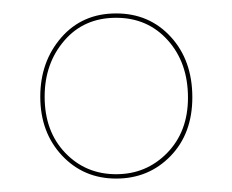

<svg xmlns="http://www.w3.org/2000/svg" viewBox="-20 -730 346 286"><path d="M153 -710Q202.5 -710 234.5 -675Q266.5 -640 266.5 -585Q266.5 -531 234 -497.5Q201.5 -464 153 -464Q104.5 -464 72.2 -498.5Q40 -533 40 -586Q40 -638 71.2 -674Q102.5 -710 153 -710ZM153 -703.5Q105 -703.5 75.8 -669.5Q46.5 -635.5 46.5 -586Q46.5 -534.5 77 -502.5Q107.5 -470.5 153 -470.5Q198 -470.5 229 -502.2Q260 -534 260 -584.5Q260 -636.5 230 -670Q200 -703.5 153 -703.5Z"/></svg>

Font: Fraunces 144pt S000 Thin
Style: Regular
Weight: 100
Version: Version 1.000; ttfautohint (v1.8.3)